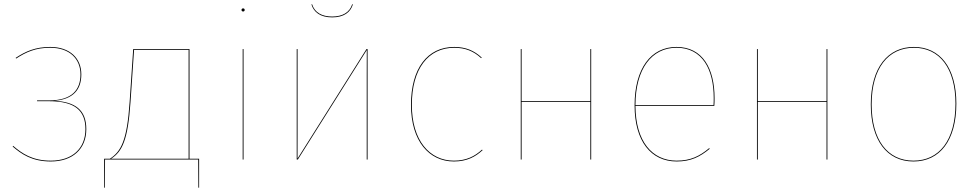

<svg xmlns="http://www.w3.org/2000/svg" viewBox="-20 -747 4577 899"><path d="M215.1 -527.2C147 -527.2 100.6 -507.3 53.4 -476.1L55.4 -472.7C102.6 -503.6 147.1 -523.4 215.1 -523.4C306.2 -523.4 356.8 -471.1 356.8 -398.8C356.8 -329.9 320.8 -276.8 208.9 -276.8H153.6L153.4 -273.1H209.4C331 -273.1 380 -229.1 380 -142.4C380 -51.3 317.9 5.2 217.9 5.2C130.6 5.2 82.6 -29.1 41.5 -64.1L39.3 -60.8C80.4 -25.6 129.1 9.1 218 9.1C320.3 9.1 384.1 -49.6 384.1 -142.4C384.1 -233.1 331 -270.1 235.8 -275.1C322.4 -282.4 360.8 -326.8 360.8 -398.8C360.8 -474.3 307.1 -527.2 215.1 -527.2Z M867.3 -3.9V-517.2H603.7L586.9 -269.4C574.7 -87.5 546.6 -38 494.8 -3.9H467.6V131.7H471.1L471.8 0H908.1L908.8 131.7H912.3V-3.9ZM863.1 -3.9H500.4C552.1 -37.5 579 -90.3 591.1 -269.6L607.7 -513.4H863.1Z M1118.3 -707.8C1113.4 -707.8 1110.8 -704.1 1110.8 -700.4C1110.8 -696.7 1113.4 -693.1 1118.3 -693.1C1123.2 -693.1 1125.7 -696.7 1125.7 -700.4C1125.7 -704.1 1123.2 -707.8 1118.3 -707.8ZM1120.3 -517.2H1116.3V0H1120.3Z M1535.2 -665.6C1590.6 -665.6 1621.6 -690 1632.4 -726.6L1629 -726.9C1617 -688.4 1583.1 -669.6 1535.2 -669.6C1487.3 -669.6 1453.4 -688.4 1441.4 -726.9L1438 -726.6C1448.9 -690 1479.9 -665.6 1535.2 -665.6ZM1701.1 -517.2H1695.9L1373.1 -4.5C1373.3 -45.1 1373.3 -83.7 1373.3 -123.5V-517.2H1369.3V0H1374.6L1697.4 -512.7C1697.2 -473.4 1697.1 -433.6 1697.1 -394V0H1701.1Z M2107.1 -527.2C1981 -527.2 1904.3 -426 1904.3 -256.1C1904.3 -86.1 1989.4 9.1 2105.4 9.1C2166.1 9.1 2206.6 -12.9 2239.9 -44L2236.8 -46.4C2203.8 -15.6 2163.8 5.2 2105.3 5.2C1991.9 5.2 1908.4 -88.7 1908.4 -256.1C1908.4 -424.6 1984.6 -523.3 2107.2 -523.3C2158.2 -523.3 2197.9 -507.4 2232.7 -474.8L2235.8 -477.2C2200.4 -510.3 2160.4 -527.2 2107.1 -527.2Z M2744.1 0H2748.1V-517.2H2744.1V-273.9H2422.3V-517.2H2418.3V0H2422.3V-270.1H2744.1Z M3325.8 -287.6C3325.8 -424.5 3271.1 -527.2 3147.6 -527.2C3027.6 -527.2 2951.3 -426 2951.3 -253.2C2951.3 -85.2 3028.7 9.1 3148.4 9.1C3215.4 9.1 3257.8 -13 3302.9 -50.1L3300.8 -53.6C3255.8 -15.7 3213.1 5.2 3148.4 5.2C3032.8 5.2 2956.1 -85.7 2955.4 -251.4H3324.7C3325.7 -265.1 3325.8 -273.6 3325.8 -287.6ZM3320.9 -255.1H2955.4C2955.9 -425 3031.1 -523.4 3147.8 -523.4C3269 -523.4 3321.8 -421.6 3321.8 -288.4C3321.8 -275.4 3321.8 -267.6 3320.9 -255.1Z M3850.1 0H3854.1V-517.2H3850.1V-273.9H3528.3V-517.2H3524.3V0H3528.3V-270.1H3850.1Z M4259 -527.2C4137.6 -527.2 4057.3 -431 4057.3 -258.1C4057.3 -91 4132.6 9.1 4257.1 9.1C4380.4 9.1 4457.9 -89 4457.9 -262C4457.9 -429.5 4381.5 -527.2 4259 -527.2ZM4259 -523.4C4379.4 -523.4 4453.8 -427.3 4453.8 -262C4453.8 -90.9 4378.2 5.2 4257.1 5.2C4134.9 5.2 4061.3 -92.9 4061.3 -258.1C4061.3 -429.2 4139.8 -523.3 4259 -523.3Z"/></svg>

Font: Fira Sans Four
Style: Regular
Weight: 100
Designer: Carrois Corporate & Edenspiekermann AG
Foundry: Carrois Corporate GbR & Edenspiekermann AG
Version: Version 4.203;PS 004.203;hotconv 1.0.88;makeotf.lib2.5.64775